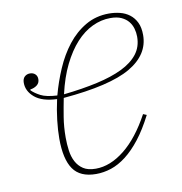

<svg xmlns="http://www.w3.org/2000/svg" viewBox="-65 -579 618 653"><g transform="rotate(-10 243.5 -253.0)"><path d="M216 12Q161 12 137 -22.5Q113 -57 113 -128Q113 -157 117 -191.5Q121 -226 129 -262Q78 -264 52.5 -285.5Q27 -307 27 -336Q27 -350 34.5 -357Q42 -364 53 -364Q64 -364 71 -357.5Q78 -351 78 -340Q78 -327 68.5 -319.5Q59 -312 45 -310V-307Q56 -296 75 -286Q94 -276 132 -274Q144 -319 163 -363Q182 -407 209 -441.5Q236 -476 272 -497Q308 -518 353 -518Q372 -518 390.5 -513.5Q409 -509 423.5 -498Q438 -487 446.5 -469.5Q455 -452 455 -426Q455 -358 384.5 -317Q314 -276 152 -262Q146 -232 140.5 -198.5Q135 -165 135 -128Q135 -105 138 -83Q141 -61 150 -44Q159 -27 175 -16.5Q191 -6 218 -6Q268 -6 317.5 -45.5Q367 -85 408 -161L420 -156Q396 -109 371 -77Q346 -45 320 -25Q294 -5 268 3.5Q242 12 216 12ZM155 -274Q220 -281 271.5 -292.5Q323 -304 359 -321.5Q395 -339 414.5 -364Q434 -389 434 -424Q434 -438 430 -452Q426 -466 417 -477Q408 -488 393 -495Q378 -502 355 -502Q323 -502 292.5 -487.5Q262 -473 236 -444.5Q210 -416 189 -373.5Q168 -331 155 -274Z"/></g></svg>

Font: IBM Plex Serif Thin
Style: Italic
Weight: 100
Italic angle: -14°
Designer: Mike Abbink, Paul van der Laan, Pieter van Rosmalen
Foundry: Bold Monday
Version: Version 3.001